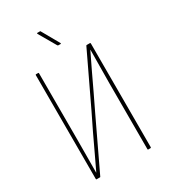

<svg xmlns="http://www.w3.org/2000/svg" viewBox="-205 -941 912 1037"><g transform="rotate(-30 251.0 -422.5)"><path d="M83 0Q80 0 80 -4V-651Q80 -655 83 -655H97Q100 -655 100 -651V-333Q100 -283 100 -232.5Q100 -182 99.5 -131.5Q99 -81 99 -33H100Q124 -82 147 -132Q170 -182 194 -231.5Q218 -281 243 -332L396 -653Q397 -655 401 -655H419Q423 -655 423 -651V-4Q423 0 419 0H405Q402 0 402 -4V-311Q402 -363 402 -415Q402 -467 403 -519.5Q404 -572 404 -622H403Q378 -571 353.5 -519.5Q329 -468 304.5 -416Q280 -364 254 -311L107 -2Q106 0 104 0ZM267 -730Q263 -730 261 -733L199 -840Q198 -842 199 -843.5Q200 -845 201 -845H218Q221 -845 222 -841L282 -735Q284 -730 280 -730Z"/></g></svg>

Font: Sofia Sans Condensed Thin
Style: Regular
Weight: 250
Version: Version 4.100